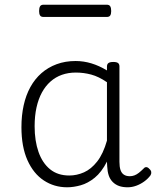

<svg xmlns="http://www.w3.org/2000/svg" viewBox="-20 -778 663 815"><path d="M265 17Q210 17 166 -12Q122 -41 96.5 -98Q71 -155 71 -238Q71 -288 80.5 -331Q90 -374 109 -408.5Q128 -443 156 -467.5Q184 -492 220.5 -505.5Q257 -519 301 -519Q335 -519 368 -509Q401 -499 434 -479V-495Q434 -506 440.5 -510.5Q447 -515 461 -515Q475 -515 481 -510.5Q487 -506 487 -496V-91Q487 -70 491.5 -56.5Q496 -43 506 -36.5Q516 -30 531 -30Q541 -30 550.5 -33.5Q560 -37 569.5 -44.5Q579 -52 590 -63Q595 -69 601.5 -68.5Q608 -68 614 -61Q621 -55 622 -48Q623 -41 619 -34Q608 -19 592 -7.5Q576 4 558 10.5Q540 17 522 17Q501 17 485.5 11.5Q470 6 458.5 -5.5Q447 -17 441.5 -33.5Q436 -50 435 -72Q435 -76 434.5 -81.5Q434 -87 434 -92Q411 -47 382 -23.5Q353 0 322.5 8.5Q292 17 265 17ZM127 -242Q127 -180 143.5 -133Q160 -86 192.5 -59.5Q225 -33 274 -33Q306 -33 336.5 -46.5Q367 -60 392.5 -92.5Q418 -125 434 -181V-429Q399 -453 367 -461.5Q335 -470 302 -470Q270 -470 243 -460.5Q216 -451 194.5 -432Q173 -413 158 -385.5Q143 -358 135 -322Q127 -286 127 -242ZM165 -706Q154 -706 150 -712.5Q146 -719 146 -731Q146 -744 150 -751Q154 -758 165 -758H433Q444 -758 448 -751Q452 -744 452 -731Q452 -719 448 -712.5Q444 -706 433 -706Z"/></svg>

Font: Playwrite BE WAL ExtraLight
Style: Regular
Weight: 250
Version: Version 1.002